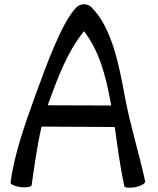

<svg xmlns="http://www.w3.org/2000/svg" viewBox="-20 -871 748 910"><path d="M130 6C143 -85 156 -181 177 -271L524 -269C537 -176 549 -82 569 11C570 19 594 21 622 16C649 10 670 -2 668 -11C640 -143 598 -273 573 -407C545 -560 511 -739 414 -836C405 -845 392 -851 378 -851C364 -851 352 -845 342 -836C274 -768 199 -561 145 -412C97 -279 47 -137 30 -6C29 3 50 12 78 16C106 19 129 15 130 6ZM212 -388C255 -506 300 -627 378 -723C451 -629 481 -511 503 -393C505 -386 506 -378 507 -371L206 -372C208 -378 210 -383 212 -388Z"/></svg>

Font: Nupuram Medium
Style: Regular
Weight: 500
Designer: Santhosh Thottingal (santhosh.thottingal@gmail.com)
Foundry: SMC
Version: Version 1.000